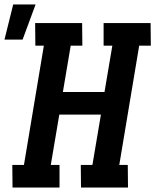

<svg xmlns="http://www.w3.org/2000/svg" viewBox="-60 -838 694 858"><path d="M-4 0 -5 -101H47L136 -634H98L97 -735H307L308 -634H256L221 -427H407L442 -634H403V-735H613L614 -634H562L473 -101H511L512 0H302L301 -101H353L391 -326H205L167 -101H206V0ZM-40 -661 -1 -818H99L41 -661Z"/></svg>

Font: Iosevka Etoile
Style: Bold Italic
Weight: 700
Italic angle: -9°
Designer: Belleve Invis
Foundry: Belleve Invis
Version: Version 28.1.0; ttfautohint (v1.8.4)